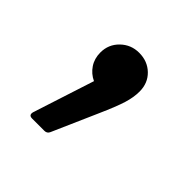

<svg xmlns="http://www.w3.org/2000/svg" viewBox="-85 -177 402 402"><g transform="rotate(45 116.0 24.0)"><path d="M55 152Q44 152 47 141L91 5Q76 -2 67 -15.5Q58 -29 58 -47Q58 -71 75 -87.5Q92 -104 116 -104Q141 -104 157.5 -88Q174 -72 174 -47Q174 -30 168 -10.5Q162 9 146 45L102 145Q99 152 91 152Z"/></g></svg>

Font: LINE Seed Sans TH App
Style: Regular
Weight: 400
Designer: Dalton Maag Ltd | Thai characters by Cadson Demak Co.,Ltd.
Foundry: Dalton Maag Ltd
Version: Version 1.003